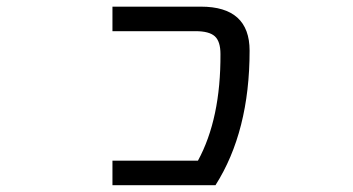

<svg xmlns="http://www.w3.org/2000/svg" viewBox="-20 -544 1040 566"><path d="M572.3 -524.4Q715.8 -524.4 715.8 -394.5Q715.8 -156.2 615.2 2H311.5V-70.3H563.5Q630.9 -194.3 629.9 -384.8Q629.9 -421.9 613.3 -437Q596.7 -452.1 556.6 -452.1H311.5V-524.4Z"/></svg>

Font: GenEi Gothic M Regular
Style: Regular
Weight: 400
Designer: o_tamon (Modified); [Source Han Sans]
Ryoko NISHIZUKA  (kana & ideographs); Paul D. Hunt (Latin, Greek & Cyrillic); Wenl
Version: Version 1.1a;Original Version 1.004